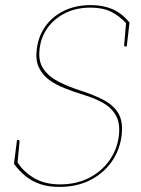

<svg xmlns="http://www.w3.org/2000/svg" viewBox="-20 -728 555 756"><path d="M214 8Q172 8 140 -2.5Q108 -13 82 -33.5Q56 -54 35 -83L40 -91L49 -89Q72 -52 114 -27Q156 -2 217 -2Q279 -2 328.5 -26.5Q378 -51 409.5 -94.5Q441 -138 448 -193Q454 -244 435.5 -275Q417 -306 384 -324Q351 -342 311 -354Q271 -366 234 -381Q200 -394 173.5 -413.5Q147 -433 133 -462.5Q119 -492 125 -536Q131 -585 158.5 -624Q186 -663 232 -685.5Q278 -708 338 -708Q386 -708 423.5 -691.5Q461 -675 490 -639L486 -634H479Q450 -666 417 -682Q384 -698 337 -698Q280 -698 237 -676.5Q194 -655 167.5 -618.5Q141 -582 136 -535Q130 -488 150.5 -457.5Q171 -427 209.5 -407Q248 -387 298 -371Q351 -354 389.5 -333.5Q428 -313 446.5 -281Q465 -249 459 -196Q452 -137 419.5 -91Q387 -45 334.5 -18.5Q282 8 214 8ZM477 -645 490 -639 479 -545H473Q471 -545 469.5 -547.5Q468 -550 469 -552ZM48 -77 35 -83 47 -177H53Q55 -177 56 -174.5Q57 -172 57 -170Z"/></svg>

Font: Aleo Thin
Style: Italic
Weight: 250
Italic angle: -7°
Designer: Alessio Laiso
Foundry: Alessio Laiso
Version: Version 2.001;gftools[0.9.29]